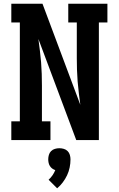

<svg xmlns="http://www.w3.org/2000/svg" viewBox="-20 -755 640 1035"><path d="M41 0V-101H87V-634H41V-735H209L413 -190Q409 -221 405 -252.5Q401 -284 398.5 -315.5Q396 -347 395 -378.5Q394 -410 394 -441V-634H348V-735H559V-634H513V0H391L187 -545Q191 -514 195 -482.5Q199 -451 201.5 -419.5Q204 -388 205 -356.5Q206 -325 206 -294V-101H252V0ZM288 260 242 214Q254 203 263 190Q272 177 278 162Q269 159 261.5 153.5Q254 148 249 140Q244 132 242 122.5Q240 113 240 104Q240 92 243.5 80Q247 68 255.5 59.5Q264 51 276 47.5Q288 44 300 44Q312 44 324 47.5Q336 51 344.5 59.5Q353 68 356.5 80Q360 92 360 104Q360 126 355.5 148Q351 170 341.5 190Q332 210 318.5 228Q305 246 288 260Z"/></svg>

Font: Iosevka Slab Extended
Style: Bold
Weight: 700
Width: 7
Monospace: yes
Designer: Belleve Invis
Foundry: Belleve Invis
Version: Version 11.1.0; ttfautohint (v1.8.3)